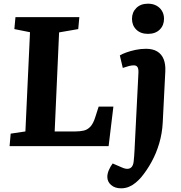

<svg xmlns="http://www.w3.org/2000/svg" viewBox="-20 -794 984 1043"><path d="M38 -68 118 -80 143 -619 58 -636 64 -701H411L405 -636L301 -618L277 -80H390Q414 -80 434.5 -84.5Q455 -89 471 -106Q487 -123 498 -159L516 -215H596L570 0H32ZM864 -128Q861 -70 845 -15.5Q829 39 803 86Q777 133 747 169Q734 184 717.5 198Q701 212 681 220.5Q661 229 638 229Q604 229 583.5 211Q563 193 563 167Q563 149 571.5 129.5Q580 110 592 94L643 116Q661 124 674.5 123Q688 122 696 112Q704 102 706 84Q708 67 709 51.5Q710 36 711 18.5Q712 1 713 -22L732 -398Q733 -420 727 -429.5Q721 -439 707 -439Q695 -439 681 -435.5Q667 -432 647 -425L631 -493Q644 -501 666 -509Q688 -517 716 -523Q744 -529 773 -529Q810 -529 834 -514.5Q858 -500 869 -472.5Q880 -445 878 -406ZM697 -692Q697 -727 720.5 -750.5Q744 -774 784 -774Q810 -774 829.5 -763.5Q849 -753 860 -734.5Q871 -716 871 -692Q871 -656 847.5 -633Q824 -610 784 -610Q744 -610 720.5 -633Q697 -656 697 -692Z"/></svg>

Font: Literata
Style: Bold Italic
Weight: 700
Italic angle: -2°
Designer: Latin by Veronika Burian and Jose Scaglione. Greek by Irene Vlachou. Cyrillic by Vera Evstafieva
Foundry: TypeTogether
Version: Version 3.103;gftools[0.9.29]